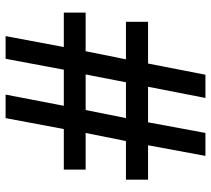

<svg xmlns="http://www.w3.org/2000/svg" viewBox="-54 -700 754 686"><g transform="rotate(-90 323.0 -357.0)"><path d="M483 -428 454 -284H588V-205H439L399 0H316L356 -205H229L191 0H109L147 -205H24V-284H162L191 -428H60V-506H205L244 -714H328L288 -506H417L456 -714H537L498 -506H621V-428ZM244 -284H372L400 -428H273Z"/></g></svg>

Font: Noto Sans Thaana Medium
Style: Regular
Weight: 500
Designer: David Williams
Foundry: Google Inc.
Version: Version 3.001; ttfautohint (v1.8.4.7-5d5b)